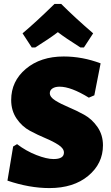

<svg xmlns="http://www.w3.org/2000/svg" viewBox="-20 -947 568 979"><path d="M142 -705 95 -777Q164 -835 258 -927H292Q362 -857 455 -777L408 -705H390Q314 -753 275 -783Q236 -753 160 -705ZM305 -659Q400 -659 493 -624L461 -461L433 -449Q342 -505 284 -505Q261 -505 247.5 -496Q234 -487 234 -472Q234 -452 262 -434.5Q290 -417 329.5 -400.5Q369 -384 409 -362Q449 -340 477 -299.5Q505 -259 505 -206Q505 -113 430 -50.5Q355 12 232 12Q130 12 18 -26L47 -200L67 -212Q113 -177 165.5 -156.5Q218 -136 253 -136Q306 -136 306 -169Q306 -190 278.5 -208Q251 -226 211.5 -242.5Q172 -259 132 -280.5Q92 -302 64.5 -342.5Q37 -383 37 -437Q37 -533 112 -596Q187 -659 305 -659Z"/></svg>

Font: Alegreya Sans Black
Style: Regular
Weight: 900
Designer: Juan Pablo del Peral
Foundry: Huerta Tipografica
Version: Version 2.007